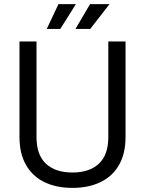

<svg xmlns="http://www.w3.org/2000/svg" viewBox="-20 -902 706 936"><path d="M333 14Q255 14 197 -14Q139 -42 107 -97.5Q75 -153 75 -234V-700H158V-233Q158 -147 204 -104Q250 -61 333 -61Q416 -61 462 -104Q508 -147 508 -233V-700H592V-234Q592 -153 560 -97.5Q528 -42 469.5 -14Q411 14 333 14ZM348 -761 419 -882H514L420 -761ZM208 -761 265 -882H350L274 -761Z"/></svg>

Font: Space Grotesk Light
Style: Regular
Weight: 400
Version: Version 2.000